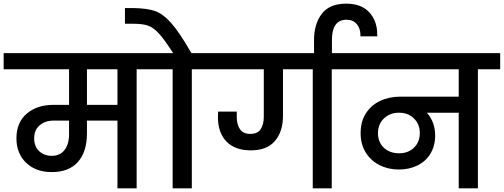

<svg xmlns="http://www.w3.org/2000/svg" viewBox="-44 -1031 2758 1051"><path d="M826 -652H704V0H599V-371H432V-302Q432 -200 382.5 -144.5Q333 -89 240 -89Q152 -89 99 -140Q46 -191 46 -274Q46 -361 102.5 -409Q159 -457 248 -457H334V-652H-24V-740H826ZM599 -652H432V-457H599ZM334 -371H251Q203 -371 173 -345Q143 -319 143 -274Q143 -230 170 -204Q197 -178 239 -178Q284 -178 309 -209.5Q334 -241 334 -297Z M1128 -740V-652H1006V0H901V-652H779V-740H904Q856 -815 825.5 -848Q795 -881 765.5 -891Q736 -901 685 -901H640V-987H683Q759 -986 803.5 -971Q848 -956 893.5 -904.5Q939 -853 1004 -740Z M1894 -740V-652H1772V0H1668V-652H1505V-395Q1505 -312 1461.5 -260Q1418 -208 1329 -208Q1242 -208 1195.5 -256.5Q1149 -305 1149 -389Q1149 -410 1150 -420H1252V-389Q1252 -350 1269.5 -324Q1287 -298 1326 -298Q1367 -298 1383.5 -324.5Q1400 -351 1400 -391V-652H1081V-740Z M1675 -722V-811Q1675 -900 1717.5 -955.5Q1760 -1011 1851 -1011Q1934 -1011 1977.5 -963.5Q2021 -916 2021 -842Q2021 -837 2021 -832H1929Q1929 -836 1929 -839Q1929 -875 1909 -899Q1889 -923 1853 -923Q1773 -923 1773 -812V-722Z M2694 -652H2572V0H2467V-414H2293Q2338 -362 2338 -289Q2338 -232 2312 -189.5Q2286 -147 2240.5 -125Q2195 -103 2139 -103Q2081 -103 2033 -127.5Q1985 -152 1957.5 -197Q1930 -242 1930 -302Q1930 -365 1958.5 -410Q1987 -455 2036.5 -478.5Q2086 -502 2148 -502H2467V-652H1847V-740H2694ZM2141 -192Q2191 -192 2222.5 -223Q2254 -254 2254 -303Q2254 -351 2222 -382.5Q2190 -414 2141 -414Q2090 -414 2057.5 -382.5Q2025 -351 2025 -302Q2025 -253 2057 -222.5Q2089 -192 2141 -192Z"/></svg>

Font: Poppins Cyr Med
Style: Regular
Weight: 500
Designer: Ninad Kale (Devanagari), Jonny Pinhorn (Latin)
Foundry: Indian Type Foundry
Version: 4.004